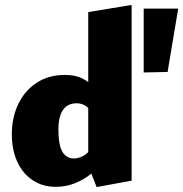

<svg xmlns="http://www.w3.org/2000/svg" viewBox="-20 -745 743 779"><path d="M206 13Q152 13 111.5 -14.5Q71 -42 49.5 -90Q28 -138 28 -201Q28 -268 54 -322.5Q80 -377 128.5 -409Q177 -441 243 -441Q280 -441 305.5 -430.5Q331 -420 347 -403Q363 -386 372 -365L346 -296Q337 -311 322.5 -318.5Q308 -326 290 -326Q266 -326 249.5 -313.5Q233 -301 225 -277.5Q217 -254 217 -220Q217 -178 224 -152Q231 -126 245.5 -114Q260 -102 280 -102Q296 -102 314 -110.5Q332 -119 348 -139L393 -81Q374 -59 346 -37Q318 -15 282.5 -1Q247 13 206 13ZM372 14 338 -73V-696L514 -725V-12ZM660 -453 563 -451V-710H703Z"/></svg>

Font: Ysabeau Infant Black
Style: Regular
Weight: 900
Designer: Christian Thalmann (Catharsis Fonts)
Version: Version 2.001;gftools[0.9.30]; featfreeze: ss01,ss02,lnum